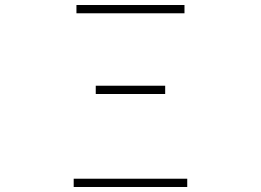

<svg xmlns="http://www.w3.org/2000/svg" viewBox="-20 -746 1040 766"><path d="M274 0H727V-33H274ZM362 -371H639V-404H362ZM285 -693H716V-726H285Z"/></svg>

Font: Harano Aji Gothic TW ExtraLight
Style: Regular
Weight: 250
Foundry: Masamichi Hosoda
Version: HaranoAjiGothicTW-ExtraLight version 20230610;ttx 4.39.4